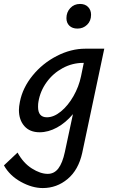

<svg xmlns="http://www.w3.org/2000/svg" viewBox="-78 -665 572 974"><path d="M259 -573Q259 -603 278.5 -624Q298 -645 328 -645Q354 -645 369 -629.5Q384 -614 384 -590Q384 -559 364 -539.5Q344 -520 315 -520Q289 -520 274 -534.5Q259 -549 259 -573ZM451 -418 339 111Q320 197 265 243Q210 289 139 289Q85 289 28 257.5Q-29 226 -58 174L11 109Q40 162 83.5 189.5Q127 217 164 217Q197 217 218 189.5Q239 162 251 106L292 -86Q255 -42 211 -18Q167 6 123 6Q73 6 45.5 -25.5Q18 -57 18 -107Q18 -124 23 -149Q37 -220 87.5 -282Q138 -344 210 -381Q282 -418 355 -418ZM333 -278 347 -346H344Q289 -346 240 -319.5Q191 -293 158.5 -248Q126 -203 117 -149Q115 -139 115 -123Q115 -70 160 -70Q195 -70 231 -99.5Q267 -129 294.5 -177Q322 -225 333 -278Z"/></svg>

Font: Ysabeau Infant Semibold
Style: Italic
Weight: 600
Italic angle: -12°
Designer: Christian Thalmann (Catharsis Fonts)
Version: Version 0.003